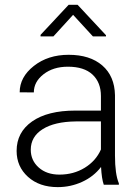

<svg xmlns="http://www.w3.org/2000/svg" viewBox="-20 -765 576 795"><path d="M409.7 0Q400.9 -24.9 398.4 -73.7Q367.7 -33.7 320.1 -12Q272.5 9.8 219.2 9.8Q143.1 9.8 95.9 -32.7Q48.8 -75.2 48.8 -140.1Q48.8 -217.3 113 -262.2Q177.2 -307.1 292 -307.1H397.9V-367.2Q397.9 -423.8 363 -456.3Q328.1 -488.8 261.2 -488.8Q200.2 -488.8 160.2 -457.5Q120.1 -426.3 120.1 -382.3L61.5 -382.8Q61.5 -445.8 120.1 -491.9Q178.7 -538.1 264.2 -538.1Q352.5 -538.1 403.6 -493.9Q454.6 -449.7 456.1 -370.6V-120.6Q456.1 -43.9 472.2 -5.9V0ZM226.1 -42Q284.7 -42 330.8 -70.3Q377 -98.6 397.9 -146V-262.2H293.5Q206.1 -261.2 156.7 -230.2Q107.4 -199.2 107.4 -145Q107.4 -100.6 140.4 -71.3Q173.3 -42 226.1 -42ZM418.9 -619.1V-614.3H364.7L282.7 -703.6L201.2 -614.3H147.9V-620.6L264.2 -745.1H301.3Z"/></svg>

Font: SteelSelectRoboto
Style: Regular
Weight: 300
Designer: Google
Version: Version 2.137; 2017